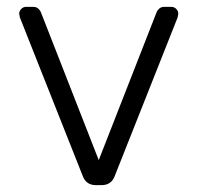

<svg xmlns="http://www.w3.org/2000/svg" viewBox="-20 -540 576 560"><path d="M260 0Q232 0 222 -25L38 -489L36 -500Q36 -508 42 -514Q48 -520 56 -520H77Q86 -520 91.5 -515Q97 -510 99 -505L268 -73L437 -505Q439 -510 444.5 -515Q450 -520 459 -520H480Q488 -520 494 -514Q500 -508 500 -500L498 -489L314 -25Q304 0 276 0Z"/></svg>

Font: Rubik AZ
Style: Regular
Weight: 300
Designer: Hubert and Fischer
Foundry: Hubert & Fischer
Version: Version 2.000